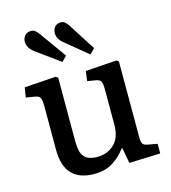

<svg xmlns="http://www.w3.org/2000/svg" viewBox="-116 -872 872 980"><g transform="rotate(-15 320.0 -382.0)"><path d="M399.9 -580.1 283.2 -675.8Q252 -701.2 252 -731Q252 -751 263.2 -764.4Q274.4 -777.8 295.9 -777.8Q307.1 -777.8 315.7 -771.5Q324.2 -765.1 335 -749L425.8 -606.9ZM252 -580.1 127 -670.9Q92.8 -696.8 92.8 -729Q92.8 -748 104.5 -761.5Q116.2 -774.9 137.2 -774.9Q148.4 -774.9 157.7 -768.3Q167 -761.7 178.2 -746.1L277.8 -606.9ZM262.2 14.2Q104 14.2 104 -155.8V-384.8Q104 -418.9 97.9 -430.7Q91.8 -442.4 68.8 -445.8L23.9 -453.1L32.2 -504.9L198.2 -516.1L210 -508.8V-189.9Q210 -171.9 210.4 -161.1Q210.9 -150.4 212.6 -135.5Q214.4 -120.6 217.8 -111.8Q221.2 -103 227.8 -93.3Q234.4 -83.5 243.7 -78.1Q252.9 -72.8 266.8 -69.3Q280.8 -65.9 298.8 -65.9Q353 -65.9 388.9 -100.3Q424.8 -134.8 424.8 -203.1V-384.8Q424.8 -419.4 418.9 -430.9Q413.1 -442.4 391.1 -445.8L348.1 -453.1L355 -504.9L519 -516.1L530.8 -508.8V-106.9Q530.8 -83 536.9 -73.2Q543 -63.5 563 -60.1L612.8 -50.8V0L448.2 5.9L433.1 -76.2H430.2Q414.6 -56.2 399.9 -42Q385.3 -27.8 364.7 -13.9Q344.2 0 318.6 7.1Q293 14.2 262.2 14.2Z"/></g></svg>

Font: Literata Book Medium
Style: Regular
Weight: 500
Designer: Latin by Veronika Burian and Jose Scaglione. Greek by Irene Vlachou. Cyrillic by Vera Evstafieva
Foundry: TypeTogether
Version: Version 2.003;PS 002.003;hotconv 1.0.88;makeotf.lib2.5.64775